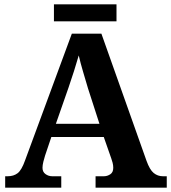

<svg xmlns="http://www.w3.org/2000/svg" viewBox="-20 -870 793 890"><path d="M4 0V-53H16Q43 -53 61.5 -67Q80 -81 96 -126L313 -714H450L659 -125Q674 -83 692.5 -68Q711 -53 735 -53H753V0H423V-53H462Q477 -53 491 -62Q505 -71 505 -92Q505 -104 502 -115.5Q499 -127 496 -135L461 -235H218L189 -149Q185 -137 181 -120.5Q177 -104 177 -92Q177 -73 191 -63Q205 -53 222 -53H264V0ZM239 -296H441L388 -460Q378 -494 365.5 -536Q353 -578 345 -613Q336 -581 323 -540.5Q310 -500 298 -465ZM230 -771V-850H520V-771Z"/></svg>

Font: Noto Serif Vithkuqi
Style: Bold
Weight: 700
Version: Version 1.005